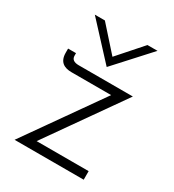

<svg xmlns="http://www.w3.org/2000/svg" viewBox="-151 -689 705 777"><g transform="rotate(30 202.0 -300.5)"><path d="M212 -442 357 -601H310L211 -489L111 -601H64L211 -442ZM363 -391H110C87 -391 76 -400 76 -416V-428H39V-409C39 -366 64 -352 99 -352H284L36 0H359V-40H116Z"/></g></svg>

Font: Sulaf Light
Style: Regular
Weight: 300
Designer: Bandar Raffah (Arabic) and Santiago Orozco (Latin)
Foundry: Caramella and Typemade
Version: Version 1.005;PS 001.005;hotconv 1.0.88;makeotf.lib2.5.64775